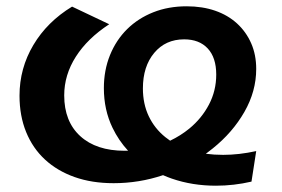

<svg xmlns="http://www.w3.org/2000/svg" viewBox="-20 -570 897 610"><path d="M341 12Q272 12 217 -7.5Q162 -27 123 -63Q84 -99 63 -150.5Q42 -202 42 -266Q42 -353 86 -427Q130 -501 209 -549L327 -493Q258 -448 221 -390Q184 -332 184 -267Q184 -184 235 -137.5Q286 -91 376 -91Q381.5 -91 387 -91Q357 -123.5 337.5 -164Q310 -221 310 -290Q310 -347 329.5 -395Q349 -443 384 -477.5Q419 -512 467 -531Q515 -550 573 -550Q623 -550 663.5 -536Q704 -522 733 -495.5Q762 -469 778 -432.5Q794 -396 794 -351Q794 -280 756.5 -214.5Q719 -149 656 -98.5Q645 -90 634 -81.5Q660 -78 689 -78Q739 -78 794 -90L779 7Q723 20 666 20Q591 20 526 -2.5Q511.5 -7.5 498 -13.5Q422 12 341 12ZM520.5 -123Q554 -139 581.5 -161.5Q621 -194 644 -238Q667 -282 667 -333Q667 -387 640 -416Q613 -445 565 -445Q506 -445 470 -402Q434 -359 434 -289Q434 -240 452.5 -201Q471 -162 505 -134.5Q512.5 -128.5 520.5 -123Z"/></svg>

Font: Argentum Sans Medium
Style: Italic
Weight: 500
Italic angle: -11°
Designer: Julieta Ulanovsky (font), Cristiano Sobral (main changes and remaster)
Foundry: Julieta Ulanovsky (font), Cristiano Sobral (main changes and remaster)
Version: Version 2.007;June 15, 2022;FontCreator 14.0.0.2814 64-bit; 